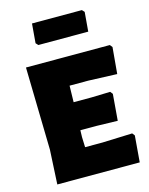

<svg xmlns="http://www.w3.org/2000/svg" viewBox="-127 -946 796 1026"><g transform="rotate(-15 270.5 -433.0)"><path d="M428 -866 440 -853 431 -746H155L143 -759L152 -866ZM517 -160 528 -146 516 0H60L70 -190L60 -647H524L535 -633L522 -487L363 -493H260L258 -402H357L461 -405L472 -391L460 -245L344 -248H254L253 -210L255 -154H351Z"/></g></svg>

Font: Alegreya Sans SC Black
Style: Regular
Weight: 900
Designer: Juan Pablo del Peral
Foundry: Huerta Tipografica
Version: Version 2.007